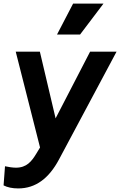

<svg xmlns="http://www.w3.org/2000/svg" viewBox="-39 -833 672 1074"><path d="M409 -640 540 -813H370L280 -640ZM63 221C161 221 235 164 291 59L613 -544H465L272 -171L184 -544H49L185 -8L165 25C138 70 110 105 50 105C33 105 6 101 -11 97L-19 204C2 215 30 221 63 221Z"/></svg>

Font: Plus Jakarta Sans
Style: Bold Italic
Weight: 700
Italic angle: -8°
Designer: Gumpita Rahayu
Foundry: Tokotype
Version: Version 2.071;gftools[0.9.30]